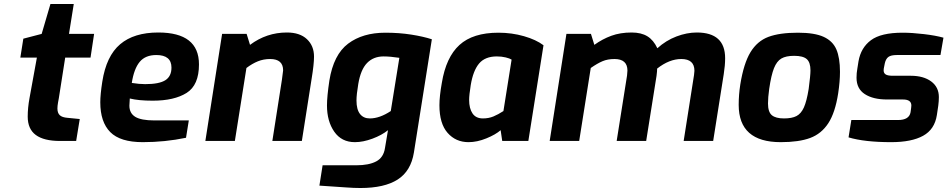

<svg xmlns="http://www.w3.org/2000/svg" viewBox="-20 -707 4752 963"><path d="M119 -122Q119 -166 128 -215L165 -418H82L97 -513L189 -537L233 -687H350L326 -537H452L434 -418H307L275 -214Q274 -210 271 -192.5Q268 -175 268 -163Q268 -140 280 -129Q292 -118 319 -116L380 -110L362 0H281Q200 0 159.5 -30Q119 -60 119 -122Z M483 -194Q483 -233 493 -297Q513 -426 582.5 -485Q652 -544 774 -544Q978 -544 978 -384Q978 -280 916 -241Q854 -202 746 -202Q675 -202 631 -213Q629 -189 629 -177Q629 -139 658.5 -121Q688 -103 754 -103H927L913 -16Q807 6 696 6Q583 6 533 -44.5Q483 -95 483 -194ZM840 -368Q840 -431 764 -431Q709 -431 680.5 -396.5Q652 -362 641 -291Q679 -285 708 -285Q778 -285 809 -304.5Q840 -324 840 -368Z M1094 -537H1217L1234 -482Q1317 -544 1419 -544Q1484 -544 1519.5 -510.5Q1555 -477 1555 -423Q1555 -385 1543 -312L1494 0H1346L1394 -307Q1400 -349 1400 -354Q1400 -411 1335 -411Q1302 -411 1273.5 -399.5Q1245 -388 1216 -366L1158 0H1010Z M1582 224 1598 122H1767Q1830 122 1867 102.5Q1904 83 1911 35L1926 -54Q1895 -29 1848 -11.5Q1801 6 1760 6Q1693 6 1656.5 -46.5Q1620 -99 1620 -178Q1620 -223 1632 -303Q1653 -433 1726 -488Q1799 -543 1913 -543Q1982 -543 2042.5 -533.5Q2103 -524 2146 -510L2056 58Q2041 151 1974.5 193.5Q1908 236 1788 236Q1754 236 1715 233ZM1940 -150 1983 -417Q1937 -424 1904 -424Q1853 -424 1821 -391Q1789 -358 1777 -286Q1768 -233 1768 -203Q1768 -158 1785.5 -135.5Q1803 -113 1835 -113Q1884 -113 1940 -150Z M2184 -179Q2184 -224 2196 -291Q2217 -420 2284.5 -481.5Q2352 -543 2480 -543Q2547 -543 2608 -525.5Q2669 -508 2706 -480L2630 0H2499L2491 -54Q2466 -32 2419.5 -13Q2373 6 2330 6Q2266 6 2225 -40.5Q2184 -87 2184 -179ZM2505 -150 2546 -408Q2537 -414 2516.5 -419Q2496 -424 2472 -424Q2413 -424 2383 -388.5Q2353 -353 2341 -280Q2333 -230 2333 -206Q2333 -163 2350 -138Q2367 -113 2402 -113Q2431 -113 2455 -123Q2479 -133 2505 -150Z M2821 -537H2944L2961 -482Q3001 -511 3046 -527.5Q3091 -544 3148 -544Q3196 -544 3227 -525Q3258 -506 3277 -465Q3320 -504 3372.5 -524Q3425 -544 3475 -544Q3617 -544 3617 -415Q3617 -379 3610 -335L3557 0H3409L3461 -331Q3463 -345 3463 -352Q3463 -411 3397 -411Q3337 -411 3276 -363Q3276 -350 3273 -327L3221 0H3073L3125 -328Q3127 -348 3127 -353Q3127 -411 3062 -411Q3028 -411 3002 -400Q2976 -389 2943 -366L2885 0H2737Z M3685 -181Q3685 -232 3693 -283Q3710 -389 3744 -445Q3778 -501 3834 -522Q3890 -543 3982 -543Q4066 -543 4111.5 -522Q4157 -501 4175 -459Q4193 -417 4193 -347Q4193 -298 4184 -239Q4169 -142 4134.5 -89Q4100 -36 4043.5 -15Q3987 6 3896 6Q3685 6 3685 -181ZM4036 -261Q4045 -329 4045 -354Q4045 -394 4026.5 -410.5Q4008 -427 3963 -427Q3922 -427 3899 -413.5Q3876 -400 3862 -365Q3848 -330 3838 -261Q3832 -218 3832 -188Q3832 -145 3851.5 -129Q3871 -113 3912 -113Q3952 -113 3975 -125Q3998 -137 4012 -168Q4026 -199 4036 -261Z M4236 -18 4250 -105H4484Q4540 -105 4547 -144L4550 -166L4551 -178Q4551 -208 4509 -208H4429Q4359 -208 4317.5 -235Q4276 -262 4276 -317Q4276 -341 4280 -362L4286 -400Q4298 -468 4348.5 -505.5Q4399 -543 4507 -543Q4554 -543 4613.5 -536Q4673 -529 4712 -518L4697 -431H4478Q4449 -431 4436 -421.5Q4423 -412 4418 -390L4415 -375Q4412 -362 4412 -354Q4412 -340 4422.5 -333.5Q4433 -327 4458 -327H4548Q4612 -327 4650.5 -298.5Q4689 -270 4689 -220Q4689 -200 4686 -177L4679 -130Q4668 -58 4610 -26Q4552 6 4450 6Q4316 6 4236 -18Z"/></svg>

Font: Exo
Style: Bold Italic
Weight: 700
Italic angle: -9°
Designer: Natanael Gama
Foundry: Natanael Gama
Version: Version 1.500; ttfautohint (v1.6)